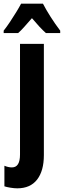

<svg xmlns="http://www.w3.org/2000/svg" viewBox="-52 -786 348 1046"><path d="M42 240Q26 240 4.5 236.5Q-17 233 -28 229V117Q-7 126 13 126Q57 126 57 56V-547H187V59Q187 145 150 192.5Q113 240 42 240ZM182 -766Q199 -733 223.5 -694.5Q248 -656 276 -619V-606H198Q181 -621 162 -641.5Q143 -662 122 -687Q100 -662 81 -640.5Q62 -619 47 -606H-32V-619Q-16 -639 2 -666Q20 -693 36.5 -720Q53 -747 63 -766Z"/></svg>

Font: Noto Sans ExtraCondensed
Style: Bold
Weight: 700
Width: 2
Designer: Monotype Design Team
Foundry: Monotype Imaging Inc.
Version: Version 2.013; ttfautohint (v1.8.4.7-5d5b)